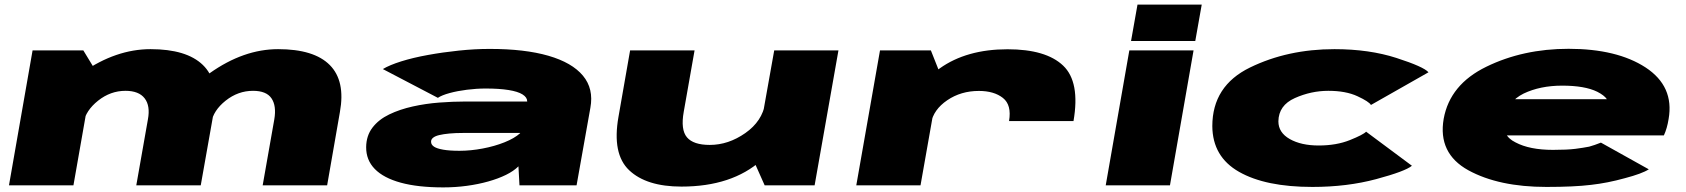

<svg xmlns="http://www.w3.org/2000/svg" viewBox="-20 -805 7322 834"><path d="M19 0H299L388.5 -509.5L342 -586H121.5ZM572 0H852L908.5 -318.5Q932 -454.5 861 -523Q790 -591.5 634 -591.5Q484 -591.5 337.8 -490Q191.5 -388.5 176 -301L342.5 -271.5Q352.5 -325 406.2 -367.8Q460 -410.5 525 -410.5Q583 -410.5 608.2 -378Q633.5 -345.5 622.5 -286.5ZM1121 0H1401L1456.5 -318.5Q1481 -453.5 1412.5 -522.5Q1344 -591.5 1188 -591.5Q1038 -591.5 890.8 -487Q743.5 -382.5 730 -301L897.5 -271.5Q906.5 -325 960.2 -367.8Q1014 -410.5 1079 -410.5Q1137 -410.5 1159.2 -378Q1181.5 -345.5 1171.5 -286.5Z M1905.5 9Q1958 9 2007.8 2.2Q2057.5 -4.5 2101 -16.8Q2144.5 -29 2178 -45.5Q2211.5 -62 2232 -82.5L2236.5 0H2484.5L2544.5 -337Q2559.5 -419.5 2512.2 -476.2Q2465 -533 2362.2 -562.8Q2259.5 -592.5 2107.5 -592.5Q2042 -592.5 1972.8 -585.2Q1903.5 -578 1838.8 -566.2Q1774 -554.5 1723 -538.5Q1672 -522.5 1643 -505L1882 -380Q1899 -391.5 1933 -400.8Q1967 -410 2008.2 -415.2Q2049.5 -420.5 2089.5 -420.5Q2148.5 -420.5 2189 -414Q2229.5 -407.5 2249.8 -394.8Q2270 -382 2270 -365V-364H1999.5Q1947.5 -364 1888.2 -359.5Q1829 -355 1772.8 -342.5Q1716.5 -330 1670.8 -308Q1625 -286 1598 -250.8Q1571 -215.5 1570.5 -166Q1570 -110 1608 -71Q1646 -32 1720.8 -11.5Q1795.5 9 1905.5 9ZM1976 -150Q1933 -150 1905.5 -154.8Q1878 -159.5 1865.2 -168Q1852.5 -176.5 1852.5 -189Q1852 -199 1861 -206.5Q1870 -214 1887.8 -218.2Q1905.5 -222.5 1931.8 -225Q1958 -227.5 1993.5 -227.5H2239L2239.5 -226.5Q2214.5 -204 2171.2 -186.8Q2128 -169.5 2076.2 -159.8Q2024.5 -150 1976 -150Z M3301.5 0H3518.5L3622 -586H3343L3256.5 -101ZM2997 -586H2717L2666.5 -297.5Q2638 -136.5 2713 -65.5Q2788 5.5 2940 5.5Q3159 5.5 3287.2 -108.8Q3415.5 -223 3426 -283.5L3304 -357.5Q3291 -278.5 3217.5 -227Q3144 -175.5 3063 -175.5Q2992 -175.5 2964 -208.5Q2936 -241.5 2950 -319.5Z M4363 -279H4643Q4672.5 -449 4598 -520Q4523.5 -591 4356.5 -591Q4178.5 -591 4062 -508Q3945.5 -425 3934 -359L4024 -270Q4035 -329 4094.5 -369.5Q4154 -410 4232 -410Q4298 -410 4336.5 -379.5Q4375 -349 4363 -279ZM3699.5 0H3978.5L4064 -484L4023.5 -586H3802.5Z M4783 0H5062L5164.5 -586H4885.5ZM4921 -785 4893 -627H5172L5200 -785Z M5680.5 7Q5831.5 7 5958 -27Q6084.5 -61 6113 -85L5914 -233Q5902 -220 5843.5 -196.5Q5785 -173 5708 -173Q5632 -173 5582.5 -201Q5533 -229 5533 -278Q5534 -347.5 5604.5 -379Q5675 -410.5 5750 -410.5Q5826 -410.5 5876.5 -387Q5927 -363.5 5935 -349L6185 -491Q6164.5 -515 6046 -553.2Q5927.5 -591.5 5776.5 -591.5Q5573.5 -591.5 5409.8 -511.8Q5246 -432 5246 -257Q5247 -124 5362.2 -58.5Q5477.5 7 5680.5 7Z M6697.5 7 6726 -154Q6624 -154 6563 -186.5Q6500.5 -217 6514 -288Q6527 -363 6598 -398.5Q6670 -433 6766 -433Q6864 -433 6918 -406.5Q6948.5 -391 6960 -374H6505L6477.5 -217H7207.5Q7221.5 -247 7228 -288Q7253 -430 7128 -512Q7003.5 -593 6793.5 -593Q6595.5 -593 6436 -515Q6278 -438 6251 -289Q6225 -139 6358 -65.5Q6490.5 7 6697.5 7ZM6726 -154 6697.5 7Q6817.5 7 6891 -2Q6962.5 -10 7038 -31Q7112.5 -50.5 7142 -69.5L6934 -185.5Q6906.5 -174.5 6883 -168Q6857.5 -163 6823 -158.5Q6787 -154 6726 -154Z"/></svg>

Font: Anybody ExtraExpanded Black
Style: Italic
Weight: 900
Width: 8
Italic angle: -10°
Version: Version 1.113;gftools[0.9.25]